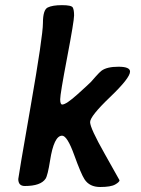

<svg xmlns="http://www.w3.org/2000/svg" viewBox="-20 -731 550 749"><path d="M76.7 -5.4Q51.3 -5.4 51.3 -32.7Q51.3 -40 99.4 -315.4Q147.5 -590.8 147.5 -641.6Q147.5 -692.4 166 -701.7Q184.6 -710.9 221.7 -710.9Q258.8 -710.9 263.9 -701.7Q269 -692.4 269 -670.7Q269 -648.9 241.9 -506.6Q214.8 -364.3 214.8 -343.8Q214.8 -323.2 222.7 -323.2Q238.3 -323.2 283.4 -364Q328.6 -404.8 335.4 -412.1L353 -432.1Q368.7 -449.7 376 -455.1Q397 -470.7 442.1 -470.7Q487.3 -470.7 487.3 -451.7Q487.3 -426.8 409.4 -352.3Q331.5 -277.8 331.5 -254.6Q331.5 -231.4 388.9 -130.1Q446.3 -28.8 446.3 -27.8Q446.3 -21 429.2 -11.2Q412.1 -1.5 370.6 -1.5Q329.1 -1.5 309.6 -31.7Q296.4 -51.8 269.3 -126.7Q242.2 -201.7 222.2 -201.7Q190.4 -201.7 175.3 -104.5Q166 -45.9 157.7 -33.7Q138.7 -5.4 76.7 -5.4Z"/></svg>

Font: Averia Libre
Style: Bold Italic
Weight: 700
Italic angle: -6.90001°
Version: Version 1.002